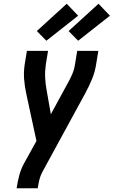

<svg xmlns="http://www.w3.org/2000/svg" viewBox="-20 -1007 608 1027"><path d="M69 0 70 -7Q75 -39 83.5 -70.5Q92 -102 108 -132L175 -253L120 -508Q112 -545 109 -583.5Q106 -622 112 -662L124 -735H237L225 -662Q220 -627 221.5 -593Q223 -559 229 -527L252 -396L338 -554Q353 -580 365 -607Q377 -634 381 -662L393 -735H506L494 -662Q488 -622 472 -583.5Q456 -545 436 -508L206 -86Q196 -67 191 -47Q186 -27 183 -7L182 0ZM398 -789 347 -841 507 -987 568 -923ZM228 -789 177 -841 337 -987 398 -923Z"/></svg>

Font: Iosevka Curly
Style: Bold Italic
Weight: 700
Italic angle: -9°
Monospace: yes
Designer: Belleve Invis
Foundry: Belleve Invis
Version: Version 22.1.2; ttfautohint (v1.8.4)